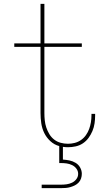

<svg xmlns="http://www.w3.org/2000/svg" viewBox="-20 -755 540 995"><path d="M196 220V202H296Q311 202 325.5 200Q340 198 353.5 191.5Q367 185 376 173Q385 161 385 146Q385 131 376 119Q367 107 353.5 100.5Q340 94 325.5 92Q311 90 296 90H287V2Q261 -5 241 -23.5Q221 -42 209.5 -65.5Q198 -89 194 -115.5Q190 -142 190 -169V-512H54V-530H190V-735H210V-530H404V-512H210V-169Q210 -150 212 -131Q214 -112 220 -94Q226 -76 236 -59.5Q246 -43 261 -31.5Q276 -20 294.5 -15Q313 -10 332 -10Q350 -10 367.5 -14.5Q385 -19 400 -29.5Q415 -40 425.5 -55Q436 -70 442 -86.5Q448 -103 451 -121Q454 -139 454 -157Q454 -159 454 -161Q454 -163 454 -165H473Q473 -163 473 -160.5Q473 -158 473 -156Q473 -136 470 -115.5Q467 -95 459 -76Q451 -57 439 -40.5Q427 -24 410 -12.5Q393 -1 372.5 3.5Q352 8 332 8Q325 8 319 7.5Q313 7 306 6V72Q323 73 340 76.5Q357 80 372 89Q387 98 395.5 113.5Q404 129 404 146Q404 158 400 170Q396 182 387.5 191Q379 200 368 205.5Q357 211 345 214.5Q333 218 321 219Q309 220 296 220Z"/></svg>

Font: Iosevka Slab Thin
Style: Regular
Weight: 100
Monospace: yes
Designer: Belleve Invis
Foundry: Belleve Invis
Version: Version 11.1.0; ttfautohint (v1.8.3)